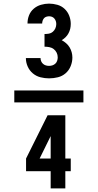

<svg xmlns="http://www.w3.org/2000/svg" viewBox="-20 -873 540 1061"><path d="M251 -440Q227 -440 203.5 -446Q180 -452 161.5 -467.5Q143 -483 133 -505.5Q123 -528 123 -552H204Q204 -543 207.5 -534.5Q211 -526 218 -520Q225 -514 233.5 -511.5Q242 -509 251 -509Q261 -509 270 -512Q279 -515 286 -521.5Q293 -528 296 -537.5Q299 -547 299 -556Q299 -570 293 -582Q287 -594 276.5 -602Q266 -610 252.5 -612.5Q239 -615 226 -615V-685Q238 -685 250 -687Q262 -689 271.5 -697Q281 -705 286 -716.5Q291 -728 291 -740Q291 -748 288.5 -756Q286 -764 280.5 -770.5Q275 -777 267.5 -780Q260 -783 251 -783Q244 -783 236 -780.5Q228 -778 223 -772Q218 -766 215.5 -758.5Q213 -751 213 -743Q213 -743 213 -743Q213 -743 213 -743H132Q132 -743 132 -743.5Q132 -744 132 -744Q132 -767 140.5 -788.5Q149 -810 166.5 -825Q184 -840 206.5 -846.5Q229 -853 251 -853Q274 -853 297 -846.5Q320 -840 337 -824Q354 -808 362.5 -786Q371 -764 371 -741Q371 -727 368 -714Q365 -701 358.5 -689Q352 -677 342.5 -667.5Q333 -658 321 -651Q334 -644 345.5 -634Q357 -624 364.5 -611.5Q372 -599 376 -584.5Q380 -570 380 -555Q380 -531 370.5 -507.5Q361 -484 342.5 -468Q324 -452 300 -446Q276 -440 251 -440ZM441 -307H59V-373H441ZM260 168V73H124V3L243 -236H341V3H371V73H341V168ZM199 3H260V-121Z"/></svg>

Font: Iosevka SS04
Style: Bold
Weight: 700
Monospace: yes
Designer: Belleve Invis
Foundry: Belleve Invis
Version: Version 19.0.0; ttfautohint (v1.8.4)